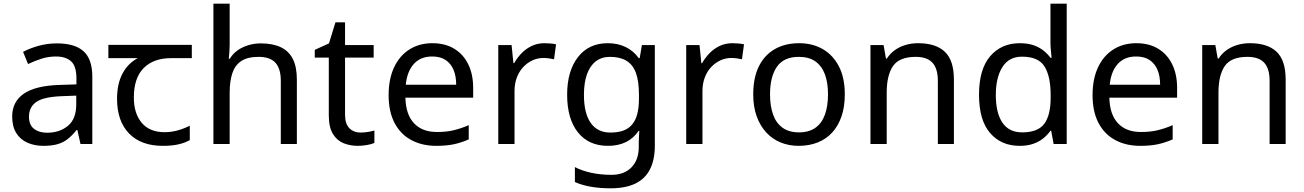

<svg xmlns="http://www.w3.org/2000/svg" viewBox="-20 -780 7065 1040"><path d="M288 -545Q386 -545 433 -502Q480 -459 480 -365V0H416L399 -76H395Q372 -47 347.5 -27.5Q323 -8 291.5 1Q260 10 215 10Q167 10 128.5 -7Q90 -24 68 -59.5Q46 -95 46 -149Q46 -229 109 -272.5Q172 -316 303 -320L394 -323V-355Q394 -422 365 -448Q336 -474 283 -474Q241 -474 203 -461.5Q165 -449 132 -433L105 -499Q140 -518 188 -531.5Q236 -545 288 -545ZM314 -259Q214 -255 175.5 -227Q137 -199 137 -148Q137 -103 164.5 -82Q192 -61 235 -61Q303 -61 348 -98.5Q393 -136 393 -214V-262Z M862 10Q744 10 679 -57Q614 -124 614 -245Q614 -325 643 -380.5Q672 -436 726 -465H567V-537H1019V-465H906Q812 -465 758.5 -411.5Q705 -358 705 -252Q705 -165 748 -114.5Q791 -64 871 -64Q908 -64 942 -73.5Q976 -83 1008 -99V-21Q979 -5 944 2.5Q909 10 862 10Z M1224 -537Q1224 -518 1222.5 -498Q1221 -478 1219 -462H1225Q1242 -490 1268 -508Q1294 -526 1326 -535.5Q1358 -545 1392 -545Q1457 -545 1500.5 -524.5Q1544 -504 1566 -461Q1588 -418 1588 -349V0H1501V-343Q1501 -408 1472 -440Q1443 -472 1381 -472Q1321 -472 1287 -449.5Q1253 -427 1238.5 -383.5Q1224 -340 1224 -277V0H1136V-760H1224Z M1933 -62Q1953 -62 1974 -65.5Q1995 -69 2008 -73V-6Q1994 1 1968 5.5Q1942 10 1918 10Q1876 10 1840.5 -4.5Q1805 -19 1783 -55Q1761 -91 1761 -156V-468H1685V-510L1762 -545L1797 -659H1849V-536H2004V-468H1849V-158Q1849 -109 1872.5 -85.5Q1896 -62 1933 -62Z M2322 -546Q2391 -546 2440.5 -516Q2490 -486 2516.5 -431.5Q2543 -377 2543 -304V-251H2176Q2178 -160 2222.5 -112.5Q2267 -65 2347 -65Q2398 -65 2437.5 -74.5Q2477 -84 2519 -102V-25Q2478 -7 2438 1.5Q2398 10 2343 10Q2267 10 2208.5 -21Q2150 -52 2117.5 -113.5Q2085 -175 2085 -264Q2085 -352 2114.5 -415Q2144 -478 2197.5 -512Q2251 -546 2322 -546ZM2321 -474Q2258 -474 2221.5 -433.5Q2185 -393 2178 -321H2451Q2451 -367 2437 -401Q2423 -435 2394.5 -454.5Q2366 -474 2321 -474Z M2929 -546Q2944 -546 2961.5 -544.5Q2979 -543 2992 -540L2981 -459Q2968 -462 2952.5 -464Q2937 -466 2923 -466Q2892 -466 2864 -453Q2836 -440 2814 -416.5Q2792 -393 2779.5 -360Q2767 -327 2767 -286V0H2679V-536H2751L2761 -438H2765Q2782 -468 2806 -492.5Q2830 -517 2861 -531.5Q2892 -546 2929 -546Z M3272 -546Q3325 -546 3367.5 -526Q3410 -506 3440 -465H3445L3457 -536H3527V9Q3527 85 3501 136.5Q3475 188 3422 214Q3369 240 3287 240Q3229 240 3180.5 231.5Q3132 223 3094 206V125Q3132 145 3183 156Q3234 167 3292 167Q3361 167 3400.5 126.5Q3440 86 3440 16V-5Q3440 -17 3441 -39.5Q3442 -62 3443 -71H3439Q3411 -30 3369.5 -10Q3328 10 3273 10Q3169 10 3110.5 -63Q3052 -136 3052 -267Q3052 -395 3110.5 -470.5Q3169 -546 3272 -546ZM3284 -472Q3239 -472 3207.5 -448Q3176 -424 3159.5 -378Q3143 -332 3143 -266Q3143 -167 3179.5 -114.5Q3216 -62 3286 -62Q3327 -62 3356 -72.5Q3385 -83 3404 -105.5Q3423 -128 3432 -163Q3441 -198 3441 -246V-267Q3441 -340 3424.5 -385Q3408 -430 3373 -451Q3338 -472 3284 -472Z M3947 -546Q3962 -546 3979.5 -544.5Q3997 -543 4010 -540L3999 -459Q3986 -462 3970.5 -464Q3955 -466 3941 -466Q3910 -466 3882 -453Q3854 -440 3832 -416.5Q3810 -393 3797.5 -360Q3785 -327 3785 -286V0H3697V-536H3769L3779 -438H3783Q3800 -468 3824 -492.5Q3848 -517 3879 -531.5Q3910 -546 3947 -546Z M4556 -269Q4556 -202 4538.5 -150.5Q4521 -99 4488.5 -63Q4456 -27 4409.5 -8.5Q4363 10 4306 10Q4253 10 4208 -8.5Q4163 -27 4130 -63Q4097 -99 4078.5 -150.5Q4060 -202 4060 -269Q4060 -358 4090 -419.5Q4120 -481 4176 -513.5Q4232 -546 4309 -546Q4382 -546 4437.5 -513.5Q4493 -481 4524.5 -419.5Q4556 -358 4556 -269ZM4151 -269Q4151 -206 4167.5 -159.5Q4184 -113 4219 -88Q4254 -63 4308 -63Q4362 -63 4397 -88Q4432 -113 4448.5 -159.5Q4465 -206 4465 -269Q4465 -333 4448 -378Q4431 -423 4396.5 -447.5Q4362 -472 4307 -472Q4225 -472 4188 -418Q4151 -364 4151 -269Z M4953 -546Q5049 -546 5098 -499.5Q5147 -453 5147 -349V0H5060V-343Q5060 -408 5031 -440Q5002 -472 4940 -472Q4851 -472 4817 -422Q4783 -372 4783 -278V0H4695V-536H4766L4779 -463H4784Q4802 -491 4828.5 -509.5Q4855 -528 4887 -537Q4919 -546 4953 -546Z M5503 10Q5403 10 5343 -59.5Q5283 -129 5283 -267Q5283 -405 5343.5 -475.5Q5404 -546 5504 -546Q5546 -546 5577 -535.5Q5608 -525 5631 -507Q5654 -489 5670 -467H5676Q5675 -480 5672.5 -505.5Q5670 -531 5670 -546V-760H5758V0H5687L5674 -72H5670Q5654 -49 5631 -30.5Q5608 -12 5576.5 -1Q5545 10 5503 10ZM5517 -63Q5602 -63 5636.5 -109.5Q5671 -156 5671 -250V-266Q5671 -366 5638 -419.5Q5605 -473 5516 -473Q5445 -473 5409.5 -416.5Q5374 -360 5374 -265Q5374 -169 5409.5 -116Q5445 -63 5517 -63Z M6135 -546Q6204 -546 6253.5 -516Q6303 -486 6329.5 -431.5Q6356 -377 6356 -304V-251H5989Q5991 -160 6035.5 -112.5Q6080 -65 6160 -65Q6211 -65 6250.5 -74.5Q6290 -84 6332 -102V-25Q6291 -7 6251 1.5Q6211 10 6156 10Q6080 10 6021.5 -21Q5963 -52 5930.5 -113.5Q5898 -175 5898 -264Q5898 -352 5927.5 -415Q5957 -478 6010.5 -512Q6064 -546 6135 -546ZM6134 -474Q6071 -474 6034.5 -433.5Q5998 -393 5991 -321H6264Q6264 -367 6250 -401Q6236 -435 6207.5 -454.5Q6179 -474 6134 -474Z M6750 -546Q6846 -546 6895 -499.5Q6944 -453 6944 -349V0H6857V-343Q6857 -408 6828 -440Q6799 -472 6737 -472Q6648 -472 6614 -422Q6580 -372 6580 -278V0H6492V-536H6563L6576 -463H6581Q6599 -491 6625.5 -509.5Q6652 -528 6684 -537Q6716 -546 6750 -546Z"/></svg>

Font: ubangla25
Style: Book
Weight: 400
Designer: Jelle Bosma - Monotype Design Team
Foundry: Monotype Imaging Inc.
Version: Version 2.003